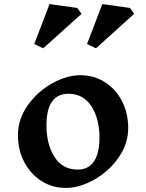

<svg xmlns="http://www.w3.org/2000/svg" viewBox="-20 -912 716 942"><path d="M609 -284Q609 -206 561.5 -138.5Q514 -71 442 -30.5Q370 10 303 10Q236 10 182.5 -24.5Q129 -59 98.5 -118Q68 -177 68 -249Q68 -327 115.5 -394.5Q163 -462 235 -502.5Q307 -543 374 -543Q442 -543 495.5 -508.5Q549 -474 579 -415Q609 -356 609 -284ZM208 -297Q208 -204 247.5 -142Q287 -80 361 -80Q414 -80 441 -120Q468 -160 468 -237Q468 -329 428.5 -390.5Q389 -452 316 -452Q208 -452 208 -297ZM380 -844 192 -675 148 -696 223 -892 359 -873ZM638 -844 451 -675 407 -696 482 -892 618 -873Z"/></svg>

Font: Inknut Antiqua Medium
Style: Regular
Weight: 500
Designer: Claus Eggers Sørensen
Foundry: Claus Eggers Sørensen
Version: Version 1.003; ttfautohint (v1.8.2) -l 8 -r 50 -G 200 -x 14 